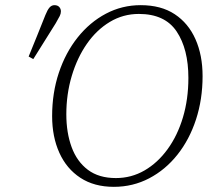

<svg xmlns="http://www.w3.org/2000/svg" viewBox="-20 -709 813 744"><path d="M421 15Q345 15 291.5 -20Q238 -55 210 -117Q182 -179 182 -259Q182 -349 208 -427Q234 -505 281 -564Q328 -623 390.5 -656Q453 -689 525 -689Q604 -689 657 -654Q710 -619 737.5 -557Q765 -495 765 -414Q765 -324 739.5 -246Q714 -168 667.5 -109.5Q621 -51 558 -18Q495 15 421 15ZM429 -19Q489 -19 540 -48.5Q591 -78 629.5 -131Q668 -184 689 -254.5Q710 -325 710 -407Q710 -519 664.5 -587Q619 -655 518 -655Q457 -655 405.5 -624Q354 -593 316.5 -539Q279 -485 258 -414.5Q237 -344 237 -266Q237 -195 257.5 -139Q278 -83 320.5 -51Q363 -19 429 -19ZM91 -490Q108 -531 124 -571Q140 -611 156 -651Q164 -671 172 -680Q180 -689 191 -689Q203 -689 209.5 -682Q216 -675 216 -665Q216 -656 211.5 -647Q207 -638 196 -619Q174 -584 152.5 -549.5Q131 -515 109 -480Z"/></svg>

Font: Source Serif Pro Light
Style: Italic
Weight: 300
Italic angle: -12°
Designer: Frank Grießhammer
Foundry: Adobe Systems Incorporated
Version: Version 3.001;hotconv 1.0.111;makeotfexe 2.5.65597